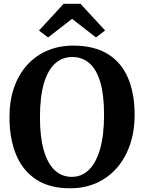

<svg xmlns="http://www.w3.org/2000/svg" viewBox="-20 -996 771 1027"><path d="M360.2 11Q246.5 12.1 173.5 -35.9Q100.4 -84 65.5 -170.1Q30.6 -256.2 30.6 -369.3Q30.6 -457.1 55.2 -527.7Q79.8 -598.3 125.3 -648.5Q170.9 -698.6 233.6 -725.4Q296.3 -752.1 372.4 -752.1Q485.5 -751.7 558 -706.2Q630.5 -660.7 665.3 -577.8Q700.1 -494.9 700.1 -382.4Q700.1 -294.9 675.6 -222.9Q651.1 -150.9 605.9 -98.8Q560.7 -46.7 498.3 -18.2Q435.9 10.2 360.2 11ZM364.1 -50Q416.9 -50 455.6 -87.5Q494.2 -125 515.4 -199Q536.6 -272.9 536.6 -381.7Q536.6 -488 516.5 -556.3Q496.4 -624.7 458.2 -657.9Q420 -691.1 366 -691.1Q313.1 -691.1 274.5 -656.1Q235.9 -621.1 214.8 -549.7Q193.7 -478.4 193.7 -369.7Q193.7 -263.9 214 -192.9Q234.2 -121.9 272.3 -85.9Q310.4 -50 364.1 -50ZM237.3 -795.8 188.5 -832.5 320.3 -975.6H410.4L542.2 -833.2L493.4 -795.8L365.3 -895.2Z"/></svg>

Font: Merriweather Light
Style: Regular
Weight: 300
Designer: Eben Sorkin
Foundry: Eben Sorkin
Version: Version 2.100